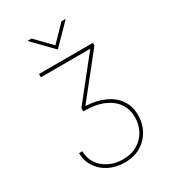

<svg xmlns="http://www.w3.org/2000/svg" viewBox="-223 -875 1061 1183"><g transform="rotate(-30 307.0 -283.5)"><path d="M93.8 0H117.2Q117.2 48.8 142.6 86.9Q168 125 211.9 147Q255.9 168.9 310.5 168.9Q371.6 168.9 414.8 142.6Q458 116.2 480.7 73Q503.4 29.8 502.9 -20.5Q503.4 -76.2 474.1 -118.9Q444.8 -161.6 387.7 -186Q330.6 -210.4 246.1 -210H245.1V-233.4L473.6 -520.5V-522.5H124V-545.9H507.8V-527.3L274.4 -234.4V-231.4Q349.6 -228.5 406.2 -202.6Q462.9 -176.8 494.6 -130.6Q526.4 -84.5 526.4 -20.5Q526.4 37.1 500 85.4Q473.6 133.8 425.5 162.6Q377.4 191.4 310.5 191.4Q249 191.4 200 166.7Q150.9 142.1 122.6 98.6Q94.2 55.2 93.8 0ZM193.4 -757.8 299.8 -648.4 406.2 -757.8H433.6V-754.9L302.7 -621.1H296.9L167 -754.9V-757.8Z"/></g></svg>

Font: Inter Tight Thin
Style: Regular
Weight: 250
Designer: Rasmus Andersson
Foundry: rsms
Version: Version 3.004